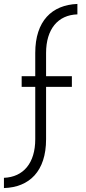

<svg xmlns="http://www.w3.org/2000/svg" viewBox="-57 -786 438 975"><path d="M308 -345V-399H177V-517C177 -638 237 -710 336 -713V-766C207 -761 122 -680 122 -517V-399H53V-345H122V-79C122 42 62 113 -37 117V169C92 165 177 84 177 -79V-345Z"/></svg>

Font: Josefin Sans
Style: Regular
Weight: 400
Designer: Santiago Orozco
Foundry: Typemade
Version: 1.000